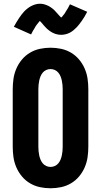

<svg xmlns="http://www.w3.org/2000/svg" viewBox="-20 -998 540 1026"><path d="M250 8Q221 8 193 2Q165 -4 140.5 -18.5Q116 -33 97.5 -55Q79 -77 67.5 -103.5Q56 -130 52 -158Q48 -186 48 -215V-520Q48 -549 52 -577Q56 -605 67.5 -631.5Q79 -658 97.5 -680Q116 -702 140.5 -716.5Q165 -731 193 -737Q221 -743 250 -743Q279 -743 307 -737Q335 -731 359.5 -716.5Q384 -702 402.5 -680Q421 -658 432.5 -631.5Q444 -605 448 -577Q452 -549 452 -520V-215Q452 -186 448 -158Q444 -130 432.5 -103.5Q421 -77 402.5 -55Q384 -33 359.5 -18.5Q335 -4 307 2Q279 8 250 8ZM250 -106Q262 -106 273 -111Q284 -116 291.5 -125Q299 -134 303.5 -145Q308 -156 310.5 -168Q313 -180 314 -191.5Q315 -203 315 -215V-520Q315 -532 314 -543.5Q313 -555 310.5 -567Q308 -579 303.5 -590Q299 -601 291.5 -610Q284 -619 273 -624Q262 -629 250 -629Q238 -629 227 -624Q216 -619 208.5 -610Q201 -601 196.5 -590Q192 -579 189.5 -567Q187 -555 186 -543.5Q185 -532 185 -520V-215Q185 -203 186 -191.5Q187 -180 189.5 -168Q192 -156 196.5 -145Q201 -134 208.5 -125Q216 -116 227 -111Q238 -106 250 -106ZM307 -812Q302 -812 297 -812.5Q292 -813 287.5 -814Q283 -815 279 -816Q275 -817 270.5 -819Q266 -821 261.5 -823Q257 -825 253.5 -827.5Q250 -830 246 -832.5Q242 -835 238 -838.5Q234 -842 230.5 -845Q227 -848 224 -851.5Q221 -855 218 -858Q215 -861 212.5 -864Q210 -867 206 -872Q202 -877 198.5 -880.5Q195 -884 191.5 -887Q188 -890 188 -891V-892Q188 -892 189 -892H191Q192 -891 194 -891H198Q198 -890 196 -888.5Q194 -887 191 -884Q188 -881 187 -879.5Q186 -878 185 -876.5Q184 -875 182.5 -873.5Q181 -872 179.5 -870Q178 -868 176.5 -866Q175 -864 173.5 -862Q172 -860 170.5 -857.5Q169 -855 167.5 -852.5Q166 -850 164.5 -847Q163 -844 161 -841Q159 -838 157 -835Q155 -832 153.5 -828.5Q152 -825 150 -821.5Q148 -818 146 -814L54 -855Q61 -868 68 -879.5Q75 -891 82 -901.5Q89 -912 95.5 -920.5Q102 -929 109 -936.5Q116 -944 126 -952Q136 -960 146.5 -965.5Q157 -971 169 -974.5Q181 -978 193 -978Q198 -978 203 -977.5Q208 -977 212.5 -976Q217 -975 221 -973.5Q225 -972 229.5 -970.5Q234 -969 238.5 -966.5Q243 -964 246.5 -962Q250 -960 254 -957Q258 -954 262 -951Q266 -948 269.5 -944.5Q273 -941 276 -937.5Q279 -934 282 -931Q285 -928 287.5 -925Q290 -922 294 -917.5Q298 -913 301.5 -909.5Q305 -906 308.5 -902.5Q312 -899 312 -898H302Q302 -900 304 -901.5Q306 -903 309 -906Q312 -909 313 -910Q314 -911 315 -912.5Q316 -914 317.5 -916Q319 -918 320.5 -919.5Q322 -921 323.5 -923Q325 -925 326.5 -927.5Q328 -930 329.5 -932.5Q331 -935 332.5 -937.5Q334 -940 335.5 -942.5Q337 -945 339 -948Q341 -951 343 -954.5Q345 -958 346.5 -961Q348 -964 350 -968Q352 -972 354 -975L446 -935Q439 -921 432 -909.5Q425 -898 418 -888Q411 -878 404.5 -869.5Q398 -861 391 -853.5Q384 -846 374 -837.5Q364 -829 353.5 -823.5Q343 -818 331 -815Q319 -812 307 -812Z"/></svg>

Font: Iosevka Heavy
Style: Regular
Weight: 900
Monospace: yes
Designer: Belleve Invis
Foundry: Belleve Invis
Version: Version 32.5.0; ttfautohint (v1.8.4)